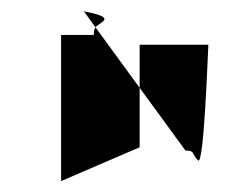

<svg xmlns="http://www.w3.org/2000/svg" viewBox="-20 -776 427 352"><path d="M92 -444 236 -506V-615L155 -726C153 -723 152 -719 152 -712H92ZM134 -755C134 -755 133 -756 133 -756C129 -756 130 -756 134 -755ZM134 -755C145 -753 179 -747 170 -738C163 -731 158 -730 155 -726ZM236 -615V-694H362C361 -679 354 -470 343 -482C331 -494 338 -500 320 -500ZM362 -694Z"/></svg>

Font: bitstorm
Style: ultext
Weight: 400
Version: Version 0.2